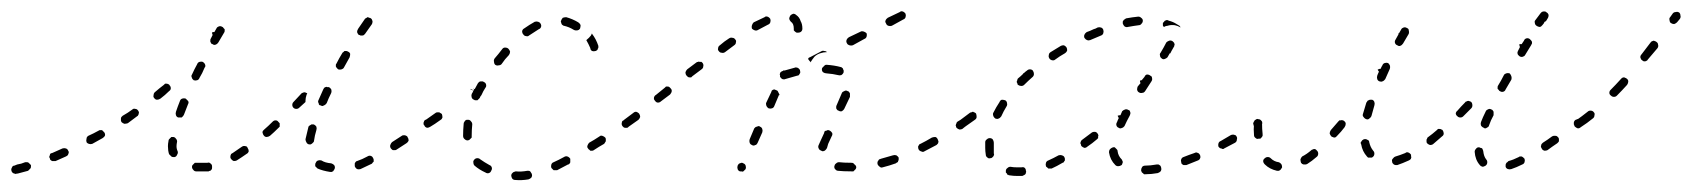

<svg xmlns="http://www.w3.org/2000/svg" viewBox="-20 -292 2953 335"><path d="M29 6Q30 5 31 4Q32 3 33 2Q34 1 34 -1Q34 -2 34 -4Q33 -5 32 -6Q31 -7 30 -8Q29 -9 27 -9Q26 -9 24 -9Q17 -6 10 -5Q7 -4 5 -3Q2 -3 1 0Q-1 3 0 6Q0 7 1 8Q2 10 3 10Q4 11 6 11Q7 12 9 11Q11 11 14 10Q21 8 29 6ZM559 8Q560 7 561 7Q562 6 563 4Q564 3 564 2Q565 -1 563 -4Q561 -6 558 -7Q547 -8 541 -12Q538 -13 535 -12Q532 -11 531 -8Q530 -7 530 -5Q530 -4 530 -2Q531 -1 532 0Q533 1 534 2Q543 6 556 8Q557 8 559 8ZM344 7Q345 6 347 6Q348 5 349 4Q350 3 350 1Q350 0 350 -2Q350 -5 347 -7Q345 -9 342 -8Q337 -8 332 -8Q328 -8 323 -8Q322 -8 320 -8Q319 -7 318 -6Q317 -5 316 -4Q315 -3 315 -1Q315 2 317 4Q319 7 322 7Q327 7 332 7Q338 7 344 7ZM630 -8Q631 -9 632 -10Q632 -12 632 -13Q632 -15 631 -16Q630 -19 627 -20Q624 -21 621 -19Q612 -14 603 -11Q602 -11 601 -10Q600 -9 599 -7Q599 -6 599 -4Q599 -3 599 -2Q600 1 603 3Q606 4 609 3Q618 -1 628 -6Q629 -6 630 -8ZM98 -21Q99 -22 99 -23Q100 -25 100 -26Q100 -28 99 -29Q98 -32 95 -33Q92 -34 89 -33Q80 -29 71 -25Q70 -25 68 -24Q67 -23 67 -21Q66 -20 66 -18Q66 -17 67 -16Q67 -14 68 -13Q69 -12 71 -11Q72 -11 74 -11Q75 -11 77 -11Q86 -15 95 -19Q97 -20 98 -21ZM414 -28Q414 -31 412 -34Q411 -37 408 -37Q405 -38 402 -36Q393 -30 386 -25Q384 -24 383 -23Q383 -22 382 -20Q382 -19 382 -17Q382 -16 383 -15Q385 -12 388 -11Q391 -11 393 -12Q401 -17 411 -24Q413 -25 414 -28ZM275 -23Q276 -22 277 -21Q278 -20 279 -19Q280 -18 282 -18Q283 -18 285 -18Q288 -19 289 -22Q291 -25 290 -28Q288 -32 288 -37Q288 -40 289 -45Q289 -48 287 -50Q285 -53 282 -53Q281 -53 279 -53Q278 -52 277 -51Q276 -50 275 -49Q274 -48 274 -46Q273 -41 273 -37Q273 -29 275 -23ZM693 -47Q693 -50 691 -53Q691 -54 689 -55Q688 -55 687 -56Q685 -56 684 -56Q682 -56 681 -55Q672 -49 664 -44Q662 -42 661 -39Q660 -36 662 -33Q663 -32 664 -31Q665 -30 666 -30Q668 -30 669 -30Q671 -30 672 -31Q680 -36 689 -42Q692 -44 693 -47ZM515 -43Q516 -41 519 -40Q521 -40 522 -40Q524 -41 525 -42Q526 -43 527 -44Q528 -45 528 -47Q529 -55 532 -65Q533 -68 532 -71Q530 -74 527 -75Q526 -75 524 -75Q523 -75 522 -74Q520 -73 519 -72Q518 -71 518 -70Q515 -58 513 -49Q513 -46 515 -43ZM163 -55Q164 -58 162 -61Q161 -62 160 -63Q159 -64 158 -65Q156 -65 155 -65Q153 -65 152 -64Q143 -59 134 -55Q131 -53 131 -50Q130 -47 131 -44Q132 -42 135 -41Q138 -40 141 -41Q150 -46 159 -51Q162 -53 163 -55ZM468 -71Q468 -72 468 -74Q468 -75 468 -77Q467 -78 466 -79Q464 -82 461 -82Q458 -82 456 -80Q448 -72 441 -66Q440 -65 439 -64Q438 -63 438 -61Q438 -60 439 -58Q439 -57 440 -56Q442 -53 445 -53Q448 -53 451 -55Q458 -61 466 -69Q467 -70 468 -71ZM733 -73Q734 -74 734 -76Q735 -77 734 -79Q734 -80 733 -81Q731 -84 728 -84Q725 -85 723 -83H722Q721 -82 720 -81Q720 -80 719 -78Q719 -77 719 -75Q720 -74 721 -72Q722 -70 725 -69Q728 -69 731 -71Q733 -72 733 -73ZM221 -91Q222 -92 222 -94Q223 -95 222 -97Q222 -98 221 -99Q219 -102 216 -102Q213 -103 211 -101Q203 -95 194 -90Q193 -89 192 -88Q191 -87 191 -85Q191 -84 191 -82Q191 -81 192 -79Q194 -77 197 -76Q200 -76 203 -77Q211 -83 219 -89Q221 -90 221 -91ZM287 -91Q288 -88 291 -87Q293 -87 294 -87Q296 -87 297 -87Q298 -88 299 -89Q300 -90 301 -92Q304 -100 308 -110Q309 -112 309 -113Q309 -115 308 -116Q307 -117 306 -118Q305 -119 304 -120Q301 -121 298 -120Q295 -119 294 -116Q290 -106 287 -97Q286 -94 287 -91ZM497 -102Q494 -102 492 -104Q490 -106 490 -109Q490 -112 492 -114L506 -129Q507 -130 508 -130Q510 -131 511 -131Q513 -131 514 -130Q515 -130 516 -129Q516 -128 515 -127Q513 -121 513 -116Q513 -115 513 -114L502 -104Q500 -102 497 -102ZM535 -115Q535 -113 536 -112Q536 -110 537 -109Q538 -108 540 -108Q542 -106 545 -108Q548 -109 550 -112Q553 -120 558 -130Q559 -133 558 -136Q557 -138 554 -140Q553 -140 551 -140Q550 -141 548 -140Q547 -140 546 -139Q545 -138 544 -136Q540 -127 536 -118Q535 -116 535 -115ZM278 -138Q278 -141 276 -143Q275 -145 274 -145Q272 -146 271 -146Q270 -146 268 -146Q267 -145 266 -144Q258 -138 250 -131Q248 -129 248 -126Q247 -123 249 -121Q251 -118 254 -118Q257 -118 260 -120Q268 -126 275 -133Q278 -135 278 -138ZM314 -159Q314 -158 315 -156Q315 -155 316 -154Q317 -153 318 -152Q321 -151 324 -152Q327 -153 328 -156Q333 -164 337 -174Q339 -176 338 -179Q337 -182 334 -184Q331 -185 328 -184Q325 -183 324 -180Q319 -171 315 -162Q314 -161 314 -159ZM566 -179Q566 -177 566 -176Q567 -174 568 -173Q569 -172 570 -171Q573 -170 576 -171Q579 -172 580 -174Q585 -183 590 -192Q591 -195 591 -198Q590 -201 587 -202Q586 -203 584 -203Q583 -203 581 -203Q580 -202 579 -201Q578 -201 577 -199Q572 -191 567 -181Q566 -180 566 -179ZM351 -236Q350 -235 350 -235Q350 -233 351 -231L348 -225Q347 -224 347 -222Q347 -221 347 -219Q348 -218 348 -217Q349 -215 351 -215Q353 -213 356 -214Q359 -215 361 -218L371 -235Q372 -236 372 -238Q372 -239 372 -241Q371 -242 370 -243Q369 -245 368 -245Q365 -247 362 -246Q359 -245 358 -243L354 -236Q352 -236 351 -236ZM603 -236Q604 -233 606 -231Q608 -231 609 -230Q611 -230 612 -230Q614 -230 615 -231Q616 -232 617 -233L629 -250Q630 -252 630 -255Q629 -259 627 -260Q626 -261 624 -261Q623 -262 621 -262Q620 -261 618 -260Q617 -260 616 -258L605 -242Q603 -239 603 -236Z M907 18Q909 15 908 12Q908 11 907 10Q906 8 905 7Q904 6 902 6Q901 6 900 6Q889 8 880 7Q879 7 877 8Q876 8 875 9Q874 10 873 11Q872 13 872 14Q872 17 874 20Q876 22 879 22Q890 23 902 21Q905 20 907 18ZM833 10Q836 9 837 6Q839 3 838 0Q837 -3 834 -4Q825 -9 818 -14Q816 -16 813 -16Q810 -16 808 -14Q805 -11 806 -8Q806 -5 808 -3Q816 4 827 9Q830 11 833 10ZM974 -7Q975 -8 975 -9Q975 -11 975 -12Q975 -14 975 -15Q973 -18 970 -19Q967 -20 964 -18Q955 -13 946 -9Q943 -8 942 -5Q941 -2 942 1Q943 2 944 3Q945 4 946 5Q948 5 949 5Q951 5 952 5Q961 0 971 -5Q973 -5 974 -7ZM1036 -44Q1037 -45 1037 -46Q1037 -48 1037 -49Q1037 -51 1036 -52Q1034 -54 1031 -55Q1028 -56 1026 -54Q1017 -48 1008 -43Q1006 -41 1005 -38Q1004 -35 1006 -33Q1007 -31 1008 -31Q1009 -30 1010 -29Q1012 -29 1013 -29Q1015 -29 1016 -30Q1025 -36 1034 -41Q1035 -42 1036 -44ZM791 -49Q793 -47 796 -47Q797 -47 799 -48Q800 -49 801 -50Q802 -51 803 -52Q803 -53 803 -55Q803 -65 804 -75Q804 -78 802 -80Q800 -83 797 -83Q796 -83 794 -83Q793 -82 792 -82Q791 -81 790 -79Q789 -78 789 -76Q788 -65 788 -55Q788 -51 791 -49ZM1080 -76Q1081 -79 1079 -81Q1078 -83 1077 -83Q1076 -84 1074 -84Q1073 -85 1071 -84Q1070 -84 1069 -83L1068 -82Q1065 -81 1065 -78Q1064 -75 1066 -72Q1067 -71 1068 -70Q1069 -69 1071 -69Q1072 -69 1074 -69Q1075 -69 1076 -70L1077 -71Q1080 -73 1080 -76ZM752 -87Q752 -90 751 -93Q750 -94 748 -95Q747 -96 746 -96Q744 -96 743 -96Q741 -96 740 -95Q730 -88 723 -83Q722 -82 721 -81Q720 -80 720 -79Q719 -77 720 -76Q720 -74 721 -73Q722 -70 725 -70Q728 -69 731 -71Q738 -75 749 -83Q751 -84 752 -87ZM807 -137Q807 -137 806 -138Q807 -136 807 -135Q807 -135 807 -134L801 -137Q801 -137 801 -136L806 -134Q805 -131 803 -128Q802 -125 803 -122Q804 -119 807 -118Q808 -117 810 -117Q811 -117 813 -117Q814 -118 815 -119Q816 -120 817 -121Q818 -124 820 -126Q823 -133 827 -139Q829 -141 828 -145Q827 -148 824 -149Q823 -150 822 -150Q820 -150 819 -150Q817 -150 816 -149Q815 -148 814 -147Q811 -142 808 -136Q808 -137 807 -137ZM842 -184Q842 -181 844 -179Q847 -177 850 -178Q853 -178 855 -180Q861 -189 868 -196Q870 -199 870 -202Q869 -205 867 -207Q865 -209 861 -209Q858 -209 856 -206Q850 -198 843 -190Q841 -187 842 -184ZM1013 -203Q1016 -202 1019 -203Q1020 -203 1021 -204Q1023 -205 1023 -207Q1024 -208 1024 -209Q1024 -211 1024 -212Q1020 -224 1013 -233Q1013 -233 1013 -233Q1013 -234 1013 -234Q1012 -232 1011 -230Q1008 -226 1003 -222Q1003 -222 1003 -222Q1007 -215 1010 -208Q1010 -205 1013 -203ZM891 -238Q891 -234 893 -232Q895 -229 898 -229Q901 -228 903 -230Q912 -236 920 -241Q923 -242 924 -245Q925 -248 923 -251Q922 -253 919 -254Q916 -255 913 -254Q904 -249 894 -242Q892 -241 891 -238ZM962 -261Q960 -259 959 -256Q958 -255 959 -253Q959 -252 960 -250Q960 -249 962 -248Q963 -247 964 -247Q973 -245 981 -240Q983 -239 984 -239Q986 -239 987 -239Q988 -239 990 -240Q991 -241 992 -242Q993 -245 993 -248Q992 -251 989 -253Q979 -259 968 -262Q965 -262 962 -261Z M1267 3Q1268 6 1271 7Q1272 7 1274 7Q1275 8 1277 7Q1278 6 1279 5Q1280 4 1281 3Q1282 0 1281 -3Q1280 -6 1277 -7Q1276 -8 1274 -8Q1273 -8 1271 -7Q1270 -7 1269 -6Q1268 -5 1267 -3Q1266 0 1267 3ZM1465 7H1466Q1468 7 1469 7Q1470 6 1471 5Q1472 4 1473 3Q1474 1 1474 0Q1474 -3 1471 -5Q1469 -8 1466 -8H1465Q1452 -8 1444 -9Q1441 -9 1439 -7Q1436 -5 1436 -2Q1435 -1 1436 1Q1436 2 1437 3Q1438 4 1439 5Q1441 6 1442 6Q1451 7 1465 7ZM1546 -9Q1547 -9 1547 -11Q1548 -12 1548 -14Q1548 -15 1548 -17Q1547 -19 1544 -21Q1541 -22 1538 -21Q1527 -18 1517 -15Q1515 -14 1514 -14Q1513 -13 1512 -11Q1511 -10 1511 -9Q1511 -7 1511 -6Q1512 -3 1515 -1Q1517 1 1520 0Q1532 -3 1543 -7Q1544 -8 1546 -9ZM1616 -41Q1617 -42 1617 -43Q1618 -45 1617 -46Q1617 -48 1616 -49Q1615 -52 1612 -53Q1609 -53 1606 -52Q1596 -46 1586 -41Q1585 -41 1584 -40Q1583 -38 1582 -37Q1582 -36 1582 -34Q1582 -33 1583 -31Q1583 -30 1585 -29Q1586 -28 1587 -28Q1589 -27 1590 -27Q1592 -27 1593 -28Q1603 -33 1614 -39Q1615 -40 1616 -41ZM1408 -38Q1407 -35 1409 -32Q1410 -30 1413 -29Q1415 -28 1416 -28Q1418 -29 1419 -29Q1420 -30 1421 -31Q1422 -32 1423 -34Q1424 -37 1425 -41L1431 -54Q1433 -57 1432 -60Q1430 -63 1428 -64Q1426 -65 1425 -65Q1423 -65 1422 -64Q1420 -64 1419 -63Q1418 -62 1418 -60L1412 -47Q1410 -42 1408 -38ZM1288 -43Q1289 -40 1292 -39Q1293 -38 1295 -38Q1296 -38 1298 -39Q1299 -39 1300 -40Q1301 -41 1302 -43L1310 -61Q1311 -64 1310 -67Q1309 -70 1306 -71Q1305 -72 1304 -72Q1302 -72 1301 -71Q1299 -71 1298 -70Q1297 -69 1296 -68L1288 -49Q1287 -46 1288 -43ZM1666 -73Q1667 -74 1667 -76Q1668 -77 1667 -79Q1667 -80 1666 -81Q1664 -84 1661 -84Q1658 -85 1656 -83L1651 -80Q1649 -79 1649 -77Q1648 -76 1648 -75Q1647 -73 1648 -72Q1648 -70 1649 -69Q1651 -67 1654 -66Q1657 -66 1659 -67L1664 -71Q1666 -72 1666 -73ZM1097 -88Q1097 -91 1095 -94Q1093 -96 1090 -97Q1087 -97 1085 -95Q1074 -87 1069 -83Q1068 -82 1067 -81Q1066 -80 1066 -78Q1065 -77 1066 -75Q1066 -74 1067 -73Q1069 -70 1072 -70Q1075 -69 1077 -71Q1083 -75 1094 -83Q1096 -85 1097 -88ZM1439 -106Q1439 -104 1439 -103Q1440 -101 1441 -100Q1442 -99 1443 -99Q1446 -97 1449 -98Q1452 -100 1453 -102L1463 -123Q1463 -125 1463 -126Q1463 -128 1463 -129Q1462 -131 1461 -132Q1460 -133 1459 -133Q1456 -135 1453 -133Q1450 -132 1449 -130L1440 -109Q1439 -107 1439 -106ZM1317 -108Q1318 -105 1321 -103Q1324 -102 1327 -103Q1330 -104 1331 -107L1339 -126Q1340 -126 1340 -126Q1340 -127 1340 -127L1337 -133Q1337 -133 1336 -134Q1334 -135 1331 -136Q1330 -136 1328 -135Q1326 -134 1326 -132L1317 -113Q1316 -111 1317 -108ZM1151 -130Q1152 -131 1152 -133Q1152 -134 1152 -135Q1151 -137 1150 -138Q1149 -139 1148 -140Q1147 -141 1145 -141Q1144 -141 1142 -141Q1141 -140 1140 -139L1124 -126Q1123 -126 1122 -124Q1121 -123 1121 -121Q1121 -120 1121 -119Q1122 -117 1123 -116Q1125 -113 1128 -113Q1131 -113 1133 -115L1149 -127Q1150 -128 1151 -130ZM1342 -166Q1341 -165 1341 -164Q1340 -162 1341 -161Q1341 -159 1341 -158Q1343 -155 1345 -154Q1348 -153 1350 -154Q1361 -157 1371 -160Q1374 -160 1375 -163Q1377 -165 1376 -168Q1376 -170 1375 -171Q1374 -172 1373 -173Q1372 -174 1370 -174Q1369 -175 1367 -174Q1359 -172 1349 -169Q1348 -169 1347 -169Q1346 -169 1346 -168H1345Q1343 -167 1342 -166ZM1207 -176Q1208 -179 1206 -182Q1205 -183 1204 -184Q1202 -184 1201 -184Q1199 -185 1198 -184Q1196 -184 1195 -183L1179 -171Q1177 -169 1176 -166Q1176 -162 1178 -160Q1179 -159 1180 -158Q1181 -157 1183 -157Q1184 -157 1186 -157Q1187 -158 1188 -159L1204 -171Q1207 -173 1207 -176ZM1448 -161Q1451 -163 1452 -166Q1452 -167 1452 -169Q1452 -170 1451 -171Q1451 -173 1449 -174Q1448 -175 1447 -175Q1436 -178 1422 -179Q1420 -179 1419 -178Q1418 -177 1417 -176Q1416 -175 1415 -174Q1414 -173 1414 -171Q1414 -168 1416 -166Q1419 -164 1422 -164Q1434 -163 1442 -161Q1445 -160 1448 -161ZM1390 -189Q1390 -190 1391 -191Q1392 -192 1393 -192L1414 -203Q1416 -204 1418 -203Q1421 -203 1423 -201Q1422 -201 1422 -201Q1417 -201 1411 -199Q1405 -197 1401 -193Q1397 -188 1394 -183Q1394 -183 1394 -184Q1392 -186 1390 -189ZM1264 -218Q1265 -221 1263 -223Q1261 -226 1258 -226Q1255 -227 1252 -225Q1244 -220 1236 -213Q1233 -211 1233 -208Q1232 -205 1234 -203Q1236 -200 1239 -200Q1242 -199 1245 -201Q1253 -207 1261 -213Q1264 -215 1264 -218ZM1457 -222Q1456 -219 1458 -216Q1459 -214 1462 -213Q1465 -212 1468 -213L1488 -224Q1491 -225 1492 -228Q1493 -231 1492 -234Q1490 -236 1487 -237Q1484 -238 1482 -237L1461 -227Q1458 -225 1457 -222ZM1365 -239Q1366 -238 1367 -237Q1368 -236 1370 -235Q1371 -235 1372 -235Q1376 -235 1378 -237Q1380 -239 1380 -242Q1380 -250 1377 -255Q1375 -262 1369 -266Q1367 -268 1364 -268Q1361 -267 1359 -265Q1357 -262 1357 -259Q1358 -256 1360 -254Q1365 -251 1365 -242Q1365 -240 1365 -239ZM1324 -253Q1325 -256 1324 -259Q1322 -262 1319 -263Q1316 -264 1314 -262Q1305 -258 1295 -253Q1293 -251 1292 -248Q1291 -245 1292 -242Q1294 -240 1297 -239Q1300 -238 1303 -240Q1312 -245 1320 -249Q1323 -250 1324 -253ZM1525 -256Q1524 -254 1526 -251Q1527 -248 1530 -247Q1533 -246 1536 -247L1556 -258Q1559 -259 1560 -262Q1561 -265 1560 -268Q1558 -271 1555 -272Q1552 -273 1550 -271L1529 -261Q1526 -259 1525 -256Z M1764 15Q1765 14 1766 14Q1768 13 1769 12Q1770 11 1770 9Q1771 8 1770 6Q1770 3 1768 1Q1766 -1 1762 0Q1759 0 1755 0Q1748 0 1743 -1Q1740 -1 1738 1Q1735 3 1735 6Q1735 7 1735 9Q1736 10 1737 11Q1737 13 1739 13Q1740 14 1742 14Q1748 15 1755 15Q1759 15 1764 15ZM2005 7Q2007 4 2006 1Q2006 -1 2005 -2Q2005 -3 2003 -4Q2002 -5 2001 -5Q1999 -5 1998 -5Q1987 -3 1978 -3Q1975 -3 1973 -1Q1971 2 1971 5Q1971 6 1972 8Q1972 9 1974 10Q1975 11 1976 12Q1977 12 1979 12Q1989 12 2000 10Q2003 9 2005 7ZM1836 -9Q1837 -11 1838 -12Q1838 -13 1838 -15Q1838 -16 1837 -18Q1836 -20 1833 -21Q1830 -22 1827 -21Q1818 -16 1809 -12Q1806 -11 1805 -8Q1804 -5 1805 -2Q1805 -1 1807 0Q1808 1 1809 2Q1810 2 1812 2Q1813 2 1815 2Q1824 -2 1834 -8Q1835 -8 1836 -9ZM1931 -2Q1934 -2 1937 -4Q1938 -5 1938 -6Q1939 -8 1939 -9Q1939 -11 1938 -12Q1938 -13 1937 -14Q1931 -20 1930 -28Q1930 -30 1929 -31Q1928 -32 1927 -33Q1926 -34 1925 -35Q1923 -35 1922 -35Q1919 -34 1917 -32Q1915 -30 1915 -26Q1917 -13 1926 -4Q1928 -2 1931 -2ZM2074 -16Q2075 -18 2074 -21Q2073 -23 2072 -24Q2071 -25 2070 -25Q2069 -26 2067 -26Q2066 -26 2064 -25Q2055 -22 2045 -18Q2042 -17 2041 -14Q2040 -12 2041 -9Q2041 -7 2042 -6Q2043 -5 2045 -4Q2046 -4 2047 -4Q2049 -4 2050 -4Q2060 -8 2070 -12Q2073 -13 2074 -16ZM1700 -22Q1700 -19 1703 -17Q1705 -15 1708 -16Q1710 -16 1711 -17Q1712 -18 1713 -19Q1714 -20 1714 -21Q1715 -23 1714 -24Q1714 -29 1714 -34Q1714 -39 1714 -43Q1714 -46 1712 -49Q1710 -51 1707 -51Q1704 -51 1702 -49Q1699 -47 1699 -44Q1699 -39 1699 -34Q1699 -28 1700 -22ZM2138 -48Q2139 -51 2138 -53Q2137 -55 2136 -56Q2135 -56 2133 -57Q2132 -57 2130 -57Q2129 -57 2127 -56Q2119 -51 2110 -46Q2107 -45 2106 -42Q2105 -39 2106 -36Q2107 -35 2108 -34Q2109 -33 2111 -33Q2112 -32 2114 -32Q2115 -32 2116 -33Q2126 -38 2135 -43Q2138 -45 2138 -48ZM1896 -51Q1896 -53 1896 -54Q1897 -56 1896 -57Q1896 -58 1895 -59Q1893 -62 1890 -62Q1886 -62 1884 -60Q1876 -54 1868 -48Q1867 -47 1866 -46Q1866 -44 1865 -43Q1865 -41 1866 -40Q1866 -38 1867 -37Q1869 -35 1872 -34Q1875 -34 1877 -36Q1886 -42 1894 -49Q1895 -50 1896 -51ZM1930 -90Q1931 -88 1932 -86Q1930 -82 1929 -79Q1927 -76 1928 -73Q1929 -70 1932 -69Q1933 -68 1935 -68Q1936 -68 1938 -69Q1939 -69 1940 -70Q1941 -71 1942 -72Q1946 -81 1951 -90Q1952 -92 1952 -93Q1953 -95 1952 -96Q1952 -97 1951 -99Q1950 -100 1949 -100Q1946 -102 1943 -101Q1940 -100 1938 -98Q1936 -94 1935 -91Q1932 -91 1930 -90ZM2181 -73Q2182 -74 2182 -76Q2183 -77 2182 -79Q2182 -80 2181 -81Q2179 -84 2176 -84Q2173 -85 2171 -83H2170Q2169 -82 2168 -80Q2167 -79 2167 -78Q2166 -76 2167 -75Q2167 -73 2168 -72Q2170 -70 2173 -69Q2176 -68 2178 -70L2179 -71Q2181 -72 2181 -73ZM1684 -88Q1684 -91 1683 -94Q1682 -95 1680 -96Q1679 -96 1678 -97Q1676 -97 1675 -96Q1673 -96 1672 -95Q1663 -88 1656 -83Q1653 -81 1653 -78Q1652 -75 1654 -73Q1655 -71 1656 -71Q1657 -70 1659 -70Q1660 -69 1662 -70Q1663 -70 1664 -71Q1671 -76 1681 -83Q1684 -85 1684 -88ZM1713 -90Q1714 -87 1717 -85Q1720 -84 1722 -85Q1725 -86 1727 -89Q1731 -98 1736 -106Q1738 -109 1737 -112Q1737 -115 1734 -117Q1731 -118 1728 -118Q1725 -117 1724 -114Q1718 -105 1713 -95Q1712 -93 1713 -90ZM1970 -152Q1969 -151 1969 -150Q1969 -149 1970 -147L1965 -141Q1964 -139 1964 -135Q1965 -132 1967 -131Q1970 -129 1973 -130Q1976 -130 1978 -133L1989 -150Q1991 -153 1990 -156Q1990 -159 1987 -160Q1985 -162 1981 -162Q1978 -161 1977 -158L1972 -152Q1971 -152 1970 -152ZM1765 -164Q1765 -164 1765 -164Q1765 -164 1765 -163Q1761 -159 1756 -155Q1755 -154 1755 -152Q1754 -151 1754 -149Q1754 -148 1755 -147Q1755 -145 1756 -144Q1759 -142 1762 -142Q1765 -142 1767 -144Q1774 -151 1782 -158Q1784 -160 1784 -163Q1784 -166 1782 -169Q1780 -171 1777 -171Q1774 -171 1772 -169Q1769 -167 1766 -164Q1766 -164 1765 -164ZM1810 -196Q1809 -193 1811 -190Q1812 -188 1815 -187Q1819 -186 1821 -188Q1829 -194 1838 -199Q1841 -201 1842 -204Q1842 -207 1841 -209Q1839 -212 1836 -213Q1833 -213 1831 -212Q1821 -206 1813 -201Q1810 -199 1810 -196ZM2004 -195Q2004 -192 2007 -190Q2009 -188 2012 -189Q2015 -190 2017 -192Q2019 -196 2021 -199Q2021 -199 2022 -199Q2023 -201 2024 -203Q2024 -203 2024 -203Q2026 -207 2028 -210Q2029 -211 2029 -213Q2030 -214 2029 -216Q2029 -217 2028 -218Q2027 -219 2026 -220Q2023 -222 2020 -221Q2017 -220 2015 -218Q2011 -210 2005 -200Q2003 -198 2004 -195ZM1888 -241Q1888 -241 1888 -241Q1888 -241 1888 -241Q1882 -238 1876 -236Q1873 -234 1872 -231Q1871 -229 1872 -226Q1874 -223 1877 -222Q1879 -221 1882 -222Q1892 -226 1901 -230Q1904 -231 1905 -234Q1906 -237 1905 -240Q1904 -243 1901 -244Q1898 -245 1895 -244Q1892 -242 1888 -241Q1888 -241 1888 -241ZM2011 -254Q2012 -256 2013 -256Q2015 -257 2016 -257Q2018 -257 2019 -256Q2027 -254 2033 -250Q2036 -248 2038 -247Q2038 -246 2039 -246Q2039 -245 2040 -244Q2035 -247 2030 -248Q2023 -249 2017 -247Q2014 -247 2011 -245Q2009 -246 2009 -248Q2009 -250 2009 -252Q2010 -253 2011 -254ZM1942 -258Q1941 -258 1940 -256Q1939 -255 1939 -254Q1939 -252 1939 -251Q1940 -248 1942 -246Q1945 -244 1948 -245Q1959 -247 1967 -248Q1970 -248 1972 -251Q1974 -253 1974 -256Q1974 -259 1971 -261Q1969 -263 1966 -263Q1956 -262 1945 -260Q1943 -259 1942 -258Z M2211 6Q2212 6 2213 5Q2215 4 2215 3Q2216 2 2217 0Q2217 -3 2216 -5Q2214 -8 2211 -9Q2203 -10 2197 -16Q2195 -18 2192 -18Q2189 -18 2187 -16Q2184 -14 2184 -11Q2184 -8 2187 -5Q2195 3 2208 6Q2209 6 2211 6ZM2640 -9Q2641 -12 2640 -15Q2639 -16 2638 -17Q2637 -18 2635 -19Q2634 -19 2632 -19Q2631 -19 2630 -18Q2620 -13 2612 -11Q2611 -10 2610 -9Q2608 -8 2608 -7Q2607 -6 2607 -4Q2607 -3 2607 -1Q2608 2 2611 3Q2614 4 2617 3Q2626 0 2636 -5Q2639 -6 2640 -9ZM2564 -2Q2565 -2 2567 -1Q2568 -1 2570 -2Q2571 -2 2572 -3Q2575 -5 2575 -9Q2575 -12 2573 -14Q2569 -19 2568 -28Q2568 -29 2567 -31Q2567 -32 2566 -33Q2565 -34 2563 -34Q2562 -35 2560 -35Q2557 -35 2555 -32Q2553 -30 2553 -27Q2554 -13 2562 -4Q2563 -3 2564 -2ZM2441 -14Q2442 -15 2442 -16Q2443 -18 2442 -19Q2442 -21 2442 -22Q2440 -25 2437 -26Q2434 -27 2432 -25Q2422 -21 2415 -19Q2412 -18 2410 -15Q2408 -13 2409 -10Q2409 -8 2410 -7Q2411 -6 2412 -5Q2414 -4 2415 -4Q2417 -4 2418 -4Q2427 -7 2438 -12Q2440 -13 2441 -14ZM2280 -24Q2280 -27 2278 -29Q2277 -30 2276 -31Q2275 -32 2273 -32Q2272 -32 2270 -31Q2269 -31 2268 -30Q2260 -23 2252 -19Q2250 -17 2249 -14Q2249 -11 2250 -8Q2251 -7 2252 -6Q2254 -5 2255 -5Q2256 -5 2258 -5Q2259 -5 2261 -6Q2269 -11 2277 -18Q2280 -20 2280 -24ZM2367 -17Q2368 -17 2370 -17Q2371 -17 2373 -17Q2374 -17 2375 -18Q2378 -20 2378 -24Q2378 -27 2376 -29Q2371 -35 2369 -44Q2369 -47 2366 -48Q2363 -50 2360 -49Q2359 -49 2358 -48Q2356 -47 2356 -46Q2355 -45 2354 -43Q2354 -42 2355 -40Q2357 -28 2365 -19Q2366 -18 2367 -17ZM2699 -44Q2700 -45 2700 -46Q2700 -48 2700 -49Q2700 -51 2699 -52Q2698 -53 2697 -54Q2696 -55 2694 -55Q2693 -55 2691 -55Q2690 -55 2688 -54Q2680 -48 2672 -43Q2671 -42 2670 -41Q2669 -40 2669 -38Q2668 -37 2669 -35Q2669 -34 2670 -33Q2671 -30 2675 -29Q2678 -29 2680 -30Q2688 -36 2697 -42Q2698 -43 2699 -44ZM2499 -59Q2499 -62 2497 -65Q2496 -66 2495 -66Q2494 -67 2492 -67Q2491 -67 2489 -67Q2488 -66 2487 -65Q2479 -58 2472 -53Q2470 -52 2470 -50Q2469 -49 2469 -48Q2469 -46 2469 -45Q2469 -43 2470 -42Q2472 -40 2475 -39Q2479 -39 2481 -41Q2488 -47 2496 -54Q2499 -56 2499 -59ZM2171 -51Q2173 -49 2176 -50Q2178 -50 2179 -50Q2180 -51 2181 -52Q2182 -53 2183 -55Q2183 -56 2183 -58Q2182 -67 2182 -77Q2183 -80 2180 -82Q2178 -84 2175 -84Q2174 -85 2172 -84Q2171 -83 2170 -82Q2169 -81 2168 -80Q2168 -79 2168 -77Q2167 -66 2168 -56Q2168 -53 2171 -51ZM2328 -76Q2328 -79 2325 -81Q2324 -82 2323 -82Q2321 -83 2320 -82Q2318 -82 2317 -82Q2316 -81 2315 -80Q2308 -72 2302 -65Q2300 -62 2300 -59Q2301 -56 2303 -54Q2304 -53 2305 -53Q2307 -52 2308 -52Q2310 -52 2311 -53Q2312 -54 2313 -55Q2320 -62 2326 -70Q2328 -73 2328 -76ZM2564 -73Q2566 -70 2569 -69Q2570 -68 2571 -68Q2573 -68 2574 -69Q2576 -70 2577 -71Q2578 -72 2578 -73Q2581 -82 2586 -91Q2586 -93 2586 -94Q2586 -96 2586 -97Q2585 -99 2584 -100Q2583 -101 2582 -101Q2579 -103 2576 -101Q2573 -100 2572 -97Q2567 -87 2564 -79Q2563 -76 2564 -73ZM2740 -73Q2741 -74 2741 -76Q2742 -77 2741 -79Q2741 -80 2740 -81Q2738 -84 2735 -84Q2732 -85 2730 -83H2729Q2728 -82 2727 -81Q2726 -79 2726 -78Q2726 -76 2726 -75Q2727 -74 2727 -72Q2729 -70 2732 -69Q2735 -69 2738 -71Q2740 -72 2740 -73ZM2359 -88Q2361 -85 2364 -84Q2367 -83 2369 -85Q2372 -87 2373 -90Q2375 -98 2378 -108Q2379 -111 2378 -114Q2377 -117 2374 -118Q2372 -118 2371 -118Q2369 -118 2368 -117Q2367 -117 2366 -116Q2365 -114 2364 -113Q2361 -103 2358 -93Q2357 -90 2359 -88ZM2549 -108Q2549 -112 2547 -114Q2546 -115 2545 -115Q2543 -116 2542 -116Q2540 -116 2539 -115Q2537 -115 2536 -113Q2529 -106 2523 -99Q2522 -98 2521 -97Q2520 -95 2520 -94Q2520 -93 2521 -91Q2522 -90 2523 -89Q2525 -87 2528 -87Q2531 -87 2533 -89Q2540 -96 2547 -103Q2549 -105 2549 -108ZM2593 -140Q2593 -139 2593 -137Q2594 -136 2595 -135Q2596 -133 2597 -133Q2600 -131 2603 -132Q2606 -133 2607 -136Q2612 -144 2617 -153Q2618 -156 2617 -159Q2616 -162 2614 -164Q2611 -165 2608 -164Q2605 -163 2604 -161Q2599 -151 2594 -143Q2593 -142 2593 -140ZM2385 -171Q2384 -171 2384 -171Q2384 -171 2384 -170Q2385 -168 2386 -167Q2384 -163 2383 -160Q2382 -157 2383 -154Q2384 -151 2387 -150Q2390 -149 2392 -150Q2395 -151 2397 -154Q2401 -163 2405 -172Q2406 -175 2405 -178Q2404 -180 2402 -182Q2399 -183 2396 -182Q2393 -181 2392 -178Q2390 -175 2389 -172Q2386 -172 2385 -171ZM2631 -215Q2631 -215 2631 -215Q2631 -214 2631 -214Q2631 -212 2632 -210L2629 -204Q2628 -203 2628 -201Q2627 -200 2628 -198Q2628 -197 2629 -196Q2630 -195 2631 -194Q2634 -192 2637 -193Q2640 -194 2641 -196L2652 -214Q2652 -215 2653 -216Q2653 -218 2653 -219Q2652 -221 2651 -222Q2650 -223 2649 -224Q2646 -226 2643 -225Q2640 -224 2639 -221L2635 -215Q2633 -215 2631 -215ZM2420 -234Q2420 -234 2420 -233Q2420 -232 2420 -232L2415 -223Q2413 -220 2414 -217Q2415 -214 2418 -213Q2421 -211 2423 -212Q2426 -213 2428 -216L2438 -233Q2439 -236 2438 -239Q2438 -242 2435 -243Q2432 -245 2429 -244Q2426 -243 2425 -241L2421 -234Q2421 -234 2420 -234ZM2677 -255Q2677 -255 2678 -256L2681 -261Q2682 -263 2682 -266Q2681 -269 2679 -270Q2678 -271 2676 -272Q2675 -272 2673 -272Q2672 -272 2670 -271Q2669 -270 2668 -269Q2665 -265 2659 -257Q2657 -255 2658 -252Q2658 -249 2661 -247Q2662 -246 2663 -246Q2665 -245 2666 -245Q2668 -245 2669 -246Q2670 -247 2671 -248Q2674 -251 2675 -254Q2676 -254 2677 -255Z M2762 -91Q2763 -94 2761 -96Q2759 -99 2755 -99Q2752 -99 2750 -97Q2740 -89 2730 -82Q2728 -81 2728 -80Q2727 -78 2727 -77Q2726 -75 2727 -74Q2727 -73 2728 -71Q2730 -69 2733 -68Q2736 -68 2738 -70Q2749 -77 2760 -86Q2762 -88 2762 -91ZM2821 -150Q2821 -153 2818 -155Q2817 -156 2816 -156Q2815 -157 2813 -157Q2812 -157 2810 -156Q2809 -155 2808 -154Q2799 -144 2790 -135Q2788 -133 2788 -130Q2788 -127 2791 -125Q2793 -123 2796 -123Q2799 -123 2801 -125Q2810 -134 2819 -144Q2821 -147 2821 -150ZM2873 -214Q2873 -217 2870 -219Q2869 -220 2868 -220Q2866 -221 2865 -221Q2863 -220 2862 -220Q2861 -219 2860 -218L2844 -197Q2842 -195 2842 -192Q2843 -188 2845 -187Q2846 -186 2848 -185Q2849 -185 2850 -185Q2852 -185 2853 -186Q2855 -187 2855 -188L2872 -208Q2874 -211 2873 -214ZM2912 -265Q2912 -268 2910 -270Q2907 -272 2904 -271Q2901 -271 2899 -269L2894 -262Q2892 -260 2893 -257Q2893 -254 2895 -252Q2898 -250 2901 -250Q2904 -251 2906 -253L2911 -259Q2913 -262 2912 -265Z"/></svg>

Font: FRB American Cursive Dashed Extralight
Style: Italic
Weight: 200
Italic angle: -25°
Version: Version 2.0;Modular Font Editor K font №1